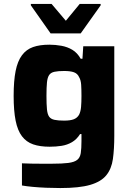

<svg xmlns="http://www.w3.org/2000/svg" viewBox="-20 -744 666 971"><path d="M285 207Q250 207 213.5 205.5Q177 204 145 201Q113 198 91 194V82Q112 83 138 83.5Q164 84 190.5 84Q217 84 241 84Q295 84 325.5 80Q356 76 370.5 64.5Q385 53 388.5 30Q392 7 392 -30V-66H385Q368 -39 344 -25Q320 -11 291.5 -6.5Q263 -2 231 -2Q182 -2 147.5 -14Q113 -26 91 -55Q69 -84 59 -134Q49 -184 49 -259Q49 -335 59 -385Q69 -435 91 -464.5Q113 -494 147 -506Q181 -518 230 -518Q260 -518 290.5 -512.5Q321 -507 346 -492Q371 -477 388 -447H397L401 -510H558V-58Q558 10 551 60Q544 110 517.5 142.5Q491 175 436 191Q381 207 285 207ZM304 -134Q336 -134 353.5 -141Q371 -148 380 -164Q388 -180 390 -203.5Q392 -227 392 -259Q392 -291 390.5 -315Q389 -339 380 -354Q372 -372 354 -378.5Q336 -385 304 -385Q274 -385 255.5 -381Q237 -377 228.5 -364.5Q220 -352 217.5 -327Q215 -302 215 -259Q215 -216 217.5 -191Q220 -166 228.5 -154Q237 -142 255.5 -138Q274 -134 304 -134ZM236 -575 136 -717V-724H241L313 -639L383 -724H489V-717L388 -575Z"/></svg>

Font: Saira SemiExpanded
Style: Bold
Weight: 700
Width: 6
Designer: Hector Gatti with collaboration of the Omnibus-Type team
Foundry: Omnibus-Type
Version: Version 1.101